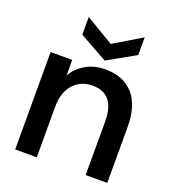

<svg xmlns="http://www.w3.org/2000/svg" viewBox="-131 -817 831 919"><g transform="rotate(20 284.5 -358.0)"><path d="M50 0V-496H160V-417Q184 -459 227.5 -483.5Q271 -508 326 -508Q417 -508 468 -451.5Q519 -395 519 -284V0H409V-273Q409 -414 294 -414Q236 -414 198 -373Q160 -332 160 -256V0ZM307 -546 164 -626V-716L307 -631L449 -716V-626Z"/></g></svg>

Font: HostGroteskMedium
Style: Regular
Weight: 500
Designer: Doukan Karapınar based on Poppins by Indian Type Foundry, Jonny Pinhorn
Foundry: Element Type
Version: Version 1.001; ttfautohint (v1.8.4.7-5d5b)